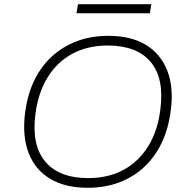

<svg xmlns="http://www.w3.org/2000/svg" viewBox="-20 -883 894 911"><path d="M396 8Q289 8 217.5 -35Q146 -78 115.5 -158Q85 -238 99 -348Q110 -433 142 -500Q174 -567 225.5 -614.5Q277 -662 344.5 -687.5Q412 -713 494 -713Q602 -713 672.5 -670Q743 -627 774 -547Q805 -467 790 -357Q779 -272 747 -205Q715 -138 664 -90.5Q613 -43 545.5 -17.5Q478 8 396 8ZM398 -38Q494 -38 566 -77Q638 -116 683.5 -189.5Q729 -263 741 -365Q760 -512 694.5 -589.5Q629 -667 491 -667Q396 -667 323.5 -628Q251 -589 206 -516Q161 -443 148 -341Q129 -194 195 -116Q261 -38 398 -38ZM343 -820 350 -863H698L691 -820Z"/></svg>

Font: Nunito Sans 10pt SemiExpanded ExtraLight
Style: Italic
Weight: 250
Width: 6
Italic angle: -9°
Designer: Vernon Adams
Foundry: Vernon Adams
Version: Version 3.101;gftools[0.9.27]